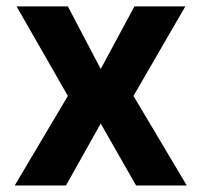

<svg xmlns="http://www.w3.org/2000/svg" viewBox="-20 -565 614 585"><path d="M186.8 -545.5 286.9 -354.8 389.6 -545.5H544.7L386.7 -272.7L549 0H394.5L286.9 -188.6L181.1 0H24.9L186.8 -272.7L30.5 -545.5Z"/></svg>

Font: InterMG
Style: Bold
Weight: 700
Designer: Rasmus Andersson
Foundry: rsms
Version: Version 3.019;December 26, 2023;FontCreator 15.0.0.2955 64-b